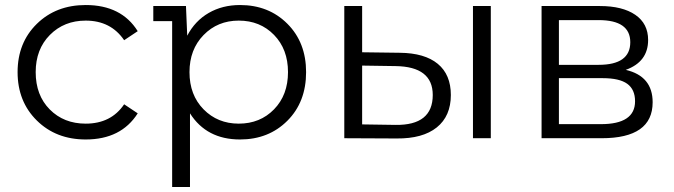

<svg xmlns="http://www.w3.org/2000/svg" viewBox="-20 -550 2682 764"><path d="M321 5Q203 5 126.5 -70.5Q50 -146 50 -263Q50 -380 126.5 -455Q203 -530 321 -530Q463 -530 528 -426L474 -390Q421 -468 321 -468Q235 -468 178.5 -411Q122 -354 122 -263Q122 -171 178 -114.5Q234 -58 321 -58Q422 -58 474 -135L528 -99Q462 5 321 5Z M935 -530Q1049 -530 1123.5 -455.5Q1198 -381 1198 -263Q1198 -144 1123.5 -69.5Q1049 5 935 5Q802 5 736 -99V194H665V-466H590V-526H720L725 -408Q756 -467 810.5 -498.5Q865 -530 935 -530ZM930 -58Q1015 -58 1070.5 -115Q1126 -172 1126 -263Q1126 -354 1070.5 -411Q1015 -468 930 -468Q846 -468 790 -410.5Q734 -353 734 -263Q734 -172 790 -115Q846 -58 930 -58Z M1571 -340Q1670 -339 1722 -296Q1774 -253 1774 -172Q1774 -88 1718 -43Q1662 2 1558 1L1350 0V-526H1421V-342ZM1862 0V-526H1933V0ZM1554 -53Q1702 -51 1702 -172Q1702 -285 1554 -287L1421 -289V-55Z M2470 -272Q2577 -247 2577 -143Q2577 0 2374 0H2135V-526H2367Q2457 -526 2508 -491Q2559 -456 2559 -391Q2559 -304 2470 -272ZM2204 -470V-292H2362Q2488 -292 2488 -382Q2488 -470 2362 -470ZM2371 -56Q2507 -56 2507 -147Q2507 -194 2476 -216.5Q2445 -239 2378 -239H2204V-56Z"/></svg>

Font: mBank
Style: Regular
Weight: 400
Designer: Julieta Ulanovsky
Foundry: Julieta Ulanovsky
Version: Version 7.200;PS 007.200;hotconv 1.0.88;makeotf.lib2.5.64775